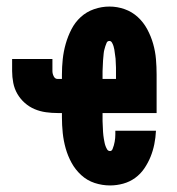

<svg xmlns="http://www.w3.org/2000/svg" viewBox="-20 -558 540 586"><path d="M316 8Q292 8 269 0.5Q246 -7 228 -23.5Q210 -40 198.5 -61Q187 -82 180.5 -105Q174 -128 171.5 -152Q169 -176 169 -200V-213H156Q138 -213 120 -215.5Q102 -218 85.5 -225Q69 -232 55.5 -244Q42 -256 33 -271.5Q24 -287 20.5 -305Q17 -323 17 -341V-378H140V-341Q140 -333 144 -325Q148 -317 156 -317H169V-330Q169 -354 171.5 -377.5Q174 -401 180.5 -424Q187 -447 198 -468.5Q209 -490 226.5 -506Q244 -522 267 -530Q290 -538 314 -538Q338 -538 360.5 -530Q383 -522 400.5 -506Q418 -490 429.5 -468.5Q441 -447 447.5 -424Q454 -401 456 -377.5Q458 -354 458 -330V-213H293V-200Q293 -194 293 -188.5Q293 -183 293.5 -177.5Q294 -172 294 -166.5Q294 -161 294.5 -155.5Q295 -150 295.5 -144.5Q296 -139 297 -134Q298 -129 299 -123.5Q300 -118 302 -112.5Q304 -107 307 -102Q310 -97 316 -97Q321 -97 323.5 -103Q326 -109 327.5 -114.5Q329 -120 330 -125.5Q331 -131 331.5 -136.5Q332 -142 332 -147.5Q332 -153 332 -159H456Q455 -138 451 -118Q447 -98 439.5 -79.5Q432 -61 420.5 -44Q409 -27 392.5 -15Q376 -3 356 2.5Q336 8 316 8ZM334 -317V-330Q334 -335 334 -340.5Q334 -346 334 -351.5Q334 -357 333.5 -362.5Q333 -368 333 -373.5Q333 -379 332 -384.5Q331 -390 330.5 -395.5Q330 -401 329 -406.5Q328 -412 326.5 -417Q325 -422 322 -427.5Q319 -433 314 -433Q308 -433 305.5 -427.5Q303 -422 301.5 -417Q300 -412 298.5 -406.5Q297 -401 296.5 -395.5Q296 -390 295.5 -384.5Q295 -379 294.5 -373.5Q294 -368 294 -362.5Q294 -357 293.5 -351.5Q293 -346 293 -340.5Q293 -335 293 -330V-317Z"/></svg>

Font: Iosevka Slab Extrabold
Style: Regular
Weight: 800
Monospace: yes
Designer: Belleve Invis
Foundry: Belleve Invis
Version: Version 11.1.1; ttfautohint (v1.8.3)